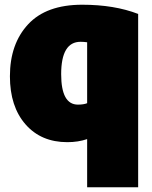

<svg xmlns="http://www.w3.org/2000/svg" viewBox="-20 -578 644 813"><path d="M565 215H349V11Q311 24 265 24Q154 24 88 -51.5Q22 -127 22 -255Q22 -392 99 -475Q176 -558 328 -558Q464 -558 565 -519ZM349 -141V-399Q335 -401 321 -401Q239 -401 239 -264Q239 -135 310 -135Q334 -135 349 -141Z"/></svg>

Font: Repo
Style: ExtraBlack
Weight: 1000
Designer: Stefan Peev
Foundry: Context Ltd
Version: Version 001.000